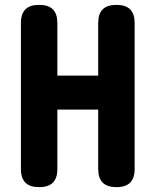

<svg xmlns="http://www.w3.org/2000/svg" viewBox="-20 -760 640 790"><path d="M384 -309H216V-65Q216 -27 197.5 -8.5Q179 10 141 10Q103 10 84.5 -8.5Q66 -27 66 -65V-665Q66 -703 84.5 -721.5Q103 -740 141 -740Q179 -740 197.5 -721.5Q216 -703 216 -665V-449H384V-665Q384 -703 402.5 -721.5Q421 -740 459 -740Q497 -740 515.5 -721.5Q534 -703 534 -665V-65Q534 -27 515.5 -8.5Q497 10 459 10Q421 10 402.5 -8.5Q384 -27 384 -65Z"/></svg>

Font: Maple Mono NL ExtraBold
Style: Regular
Weight: 800
Monospace: yes
Designer: subframe7536
Version: Version 7.000